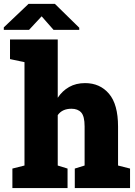

<svg xmlns="http://www.w3.org/2000/svg" viewBox="-41 -964 693 984"><path d="M22.5 0V-100.1L84.5 -115.7V-645.5L10.3 -661.1V-761.7H254.9V-462.9Q278.3 -498.5 313.5 -518.3Q348.6 -538.1 395 -538.1Q471.2 -538.1 517.6 -483.6Q564 -429.2 564 -315.4V-115.7L625.5 -100.1V0H342.3V-100.1L392.6 -115.7V-316.4Q392.6 -368.2 375.2 -387.5Q357.9 -406.7 325.2 -406.7Q277.8 -406.7 254.9 -374V-115.7L305.2 -100.1V0ZM-21.5 -811V-823.7L105.5 -944.3H240.2L365.2 -821.8V-811H233.4L172.4 -880.4L107.9 -811Z"/></svg>

Font: Roboto Slab Black
Style: Regular
Weight: 900
Designer: Google
Version: Version 2.000; ttfautohint (v1.8.1.43-b0c9)